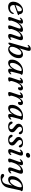

<svg xmlns="http://www.w3.org/2000/svg" viewBox="2562 -3320 1011 6174"><g transform="rotate(90 3067.0 -232.5)"><path d="M90 -206.5Q90 -206.5 108.5 -213.5Q127 -220.5 157.2 -231.8Q187.5 -243 222.2 -256.2Q257 -269.5 290.2 -282Q323.5 -294.5 348 -304L336.5 -288Q340.5 -300.5 342.5 -316Q344.5 -331.5 344.5 -352.5Q344.5 -386.5 330.2 -408Q316 -429.5 292 -429.5Q268.5 -429.5 243.5 -411.8Q218.5 -394 196.5 -362.5Q174.5 -331 159.5 -289Q144.5 -247 141 -198.5Q135.5 -125 163.5 -88Q191.5 -51 243 -51Q274 -51 302.8 -62.8Q331.5 -74.5 354.8 -97.2Q378 -120 391 -152Q398 -163 403.8 -166.8Q409.5 -170.5 416 -170.5Q424 -170.5 428.5 -163.8Q433 -157 429.5 -141.5Q422.5 -103 393.2 -68Q364 -33 315 -11.2Q266 10.5 198.5 10.5Q141 10.5 103.2 -11.2Q65.5 -33 48.5 -73.2Q31.5 -113.5 35 -169.5Q39 -230 62.8 -283.5Q86.5 -337 125.2 -378.5Q164 -420 212.5 -444Q261 -468 314.5 -468Q353.5 -468 380.2 -452.5Q407 -437 421 -411Q435 -385 437 -353Q438 -345.5 441.5 -340.5Q445 -335.5 451.5 -335.5Q458.5 -336 462 -332.8Q465.5 -329.5 465.5 -323.5Q465.5 -316 459 -309.2Q452.5 -302.5 433.5 -296Q413.5 -289 381 -277.2Q348.5 -265.5 310.2 -251.8Q272 -238 234 -224.2Q196 -210.5 164.2 -199Q132.5 -187.5 113.2 -180.5Q94 -173.5 94 -173.5Z M807.5 -86 884.5 -306Q901.5 -355 896.2 -375.5Q891 -396 868 -396Q841 -396 804.5 -372Q768 -348 732 -299.8Q696 -251.5 670 -178.5Q659 -147.5 652.8 -128.5Q646.5 -109.5 644 -98.5Q641.5 -87.5 641.5 -80Q641.5 -67 645.8 -58Q650 -49 650 -36.5Q650 -15 627 -2.2Q604 10.5 565.5 10.5Q534 10.5 527.5 -13Q521 -36.5 539 -86L625 -327.5Q639 -367 635.5 -382.8Q632 -398.5 618 -398.5Q610 -398.5 600.5 -393.2Q591 -388 577.5 -374.5Q569.5 -367.5 564 -365.5Q558.5 -363.5 553.5 -365.5Q548 -368.5 548 -376Q548 -383.5 554 -395Q572 -428 606 -447.8Q640 -467.5 681 -467.5Q708.5 -467.5 724.2 -455.2Q740 -443 740 -419Q740 -404.5 734.2 -385.8Q728.5 -367 718 -341Q707.5 -315 692.5 -278.2Q677.5 -241.5 658.5 -191L656.5 -212Q695 -308 745 -363.8Q795 -419.5 845.2 -443.5Q895.5 -467.5 934.5 -467.5Q971 -467.5 989 -452.5Q1007 -437.5 1005.5 -406.5Q1005 -393 999.8 -376Q994.5 -359 985 -335Q975.5 -311 961.5 -276.2Q947.5 -241.5 929.5 -191L924.5 -212Q953.5 -283.5 988.8 -332.8Q1024 -382 1061.8 -411.5Q1099.5 -441 1135.5 -454.2Q1171.5 -467.5 1201 -467.5Q1239.5 -467.5 1256.2 -449.5Q1273 -431.5 1271.8 -398.8Q1270.5 -366 1254.5 -320.5L1187.5 -129.5Q1173.5 -90.5 1177.8 -74.5Q1182 -58.5 1195 -58.5Q1203.5 -58.5 1212.8 -63.8Q1222 -69 1235.5 -82Q1244 -89.5 1249.5 -91.5Q1255 -93.5 1259.5 -91.5Q1265.5 -88.5 1265.2 -80.8Q1265 -73 1259 -62Q1241.5 -29 1208 -9.2Q1174.5 10.5 1133.5 10.5Q1102.5 10.5 1087 -3.5Q1071.5 -17.5 1070.8 -44.5Q1070 -71.5 1083 -109.5L1151.5 -306Q1169 -355 1163 -375.5Q1157 -396 1134.5 -396Q1108 -396 1071.8 -371.8Q1035.5 -347.5 1000 -299.2Q964.5 -251 938.5 -178.5Q927.5 -147.5 921.2 -128.5Q915 -109.5 912.5 -98.5Q910 -87.5 910 -80Q910 -67 914.2 -58Q918.5 -49 918.5 -36Q918.5 -15 895.5 -2.2Q872.5 10.5 834 10.5Q813 10.5 803.2 0.2Q793.5 -10 794.8 -31.5Q796 -53 807.5 -86Z M1503 -578Q1514.5 -618 1510.8 -633.5Q1507 -649 1493.5 -649Q1485.5 -649 1476 -644Q1466.5 -639 1453 -626Q1445 -618.5 1439.5 -616.5Q1434 -614.5 1429 -616.5Q1423.5 -619.5 1423.5 -627.2Q1423.5 -635 1429.5 -646Q1441.5 -668 1460.5 -684.2Q1479.5 -700.5 1503.5 -709.5Q1527.5 -718.5 1554 -718.5Q1599.5 -718.5 1611.2 -687.5Q1623 -656.5 1606 -598L1508 -260.5L1489 -260Q1506 -306 1532 -344.2Q1558 -382.5 1590.5 -409.8Q1623 -437 1659 -452Q1695 -467 1732 -467Q1769 -467 1795.2 -451.2Q1821.5 -435.5 1835.5 -405.2Q1849.5 -375 1849.5 -332Q1849 -263 1824 -201.2Q1799 -139.5 1757.8 -91.8Q1716.5 -44 1666.2 -16.8Q1616 10.5 1565 10.5Q1510 10.5 1474.5 -18.8Q1439 -48 1442 -104.5L1464 -94L1409 -19.5Q1397.5 -6.5 1388.2 -1.5Q1379 3.5 1370 3.5Q1360.5 3.5 1354.8 -2.2Q1349 -8 1349 -20.8Q1349 -33.5 1354.5 -55.5ZM1682 -415Q1656 -414.5 1628.5 -395Q1601 -375.5 1575.5 -343.2Q1550 -311 1529.5 -271Q1509 -231 1497 -189.2Q1485 -147.5 1484.5 -110Q1484 -70 1503.8 -51.2Q1523.5 -32.5 1551 -32.5Q1576 -32.5 1602.8 -49.5Q1629.5 -66.5 1654.5 -95.8Q1679.5 -125 1699.8 -163.5Q1720 -202 1731.8 -245Q1743.5 -288 1743.5 -331.5Q1744 -362 1736 -380.5Q1728 -399 1714 -407.2Q1700 -415.5 1682 -415Z M2292.5 -129.5Q2282.5 -88.5 2286 -73.2Q2289.5 -58 2301 -58Q2310 -58 2319 -63.2Q2328 -68.5 2341.5 -81.5Q2349.5 -89 2355 -91Q2360.5 -93 2365.5 -90.5Q2371 -87.5 2371 -80Q2371 -72.5 2365 -61Q2347 -28.5 2313.8 -9Q2280.5 10.5 2245.5 10.5Q2216.5 10.5 2202.2 -4Q2188 -18.5 2188 -46Q2188 -57.5 2190 -71.5Q2192 -85.5 2197 -106.2Q2202 -127 2211 -157.8Q2220 -188.5 2234 -233.5L2243.5 -217Q2216 -144.5 2177.2 -93.5Q2138.5 -42.5 2093.2 -16Q2048 10.5 2000.5 10.5Q1948 10.5 1919 -24.8Q1890 -60 1897.5 -137Q1902.5 -187 1923 -235.2Q1943.5 -283.5 1977.5 -325.5Q2011.5 -367.5 2055.5 -399.5Q2099.5 -431.5 2151.5 -449.5Q2203.5 -467.5 2260 -467.5Q2302.5 -467.5 2330.5 -461.2Q2358.5 -455 2372.2 -444.8Q2386 -434.5 2385 -421Q2384 -410.5 2377.8 -404.5Q2371.5 -398.5 2364.8 -392.2Q2358 -386 2355.5 -375.5ZM2003 -141Q1998 -89.5 2011.2 -68.2Q2024.5 -47 2049.5 -47Q2072 -47 2097.8 -65Q2123.5 -83 2149.2 -114.8Q2175 -146.5 2197.5 -188.2Q2220 -230 2236.8 -278.2Q2253.5 -326.5 2261.5 -377Q2265.5 -403 2257.8 -414.5Q2250 -426 2232.5 -426Q2201 -426 2170 -410.2Q2139 -394.5 2110.8 -366.2Q2082.5 -338 2059.5 -301.5Q2036.5 -265 2021.8 -224Q2007 -183 2003 -141Z M2484 -365.5Q2478 -368.5 2478.2 -376Q2478.5 -383.5 2484.5 -395Q2496.5 -417 2515.8 -433.2Q2535 -449.5 2559.2 -458.5Q2583.5 -467.5 2609.5 -467.5Q2635 -467.5 2649.2 -455Q2663.5 -442.5 2663.5 -418.5Q2663.5 -397.5 2654.8 -370Q2646 -342.5 2634.2 -312.5Q2622.5 -282.5 2613 -255.2Q2603.5 -228 2602 -208L2594 -209Q2610 -268 2634.5 -315.8Q2659 -363.5 2688.5 -397.2Q2718 -431 2749.5 -449.2Q2781 -467.5 2812 -467.5Q2849.5 -467.5 2868.5 -446.2Q2887.5 -425 2887 -390.5Q2886 -364 2876.5 -345.2Q2867 -326.5 2852.2 -316.5Q2837.5 -306.5 2820 -306.5Q2801 -306.5 2792 -315.5Q2783 -324.5 2783 -336Q2783 -347 2786.2 -356.8Q2789.5 -366.5 2789.5 -377.5Q2789.5 -390 2783.8 -397.5Q2778 -405 2765 -405Q2743.5 -405 2715.2 -378.8Q2687 -352.5 2658.2 -301.2Q2629.5 -250 2605 -174Q2593.5 -139.5 2588.2 -118.8Q2583 -98 2583 -81.5Q2583 -69.5 2587.8 -62.8Q2592.5 -56 2597.5 -49.8Q2602.5 -43.5 2602.5 -32Q2602.5 -20.5 2591.8 -10.5Q2581 -0.5 2560.5 5Q2540 10.5 2509.5 10.5Q2486.5 10.5 2475.5 0.2Q2464.5 -10 2465 -31.2Q2465.5 -52.5 2476.5 -84.5L2556.5 -327Q2570 -366.5 2566 -382.5Q2562 -398.5 2548.5 -398.5Q2540.5 -398.5 2531 -393.2Q2521.5 -388 2508 -374.5Q2500 -367.5 2494.5 -365.5Q2489 -363.5 2484 -365.5Z M2956.5 -365.5Q2950.5 -368.5 2950.8 -376Q2951 -383.5 2957 -395Q2969 -417 2988.2 -433.2Q3007.5 -449.5 3031.8 -458.5Q3056 -467.5 3082 -467.5Q3107.5 -467.5 3121.8 -455Q3136 -442.5 3136 -418.5Q3136 -397.5 3127.2 -370Q3118.5 -342.5 3106.8 -312.5Q3095 -282.5 3085.5 -255.2Q3076 -228 3074.5 -208L3066.5 -209Q3082.5 -268 3107 -315.8Q3131.5 -363.5 3161 -397.2Q3190.5 -431 3222 -449.2Q3253.5 -467.5 3284.5 -467.5Q3322 -467.5 3341 -446.2Q3360 -425 3359.5 -390.5Q3358.5 -364 3349 -345.2Q3339.5 -326.5 3324.8 -316.5Q3310 -306.5 3292.5 -306.5Q3273.5 -306.5 3264.5 -315.5Q3255.5 -324.5 3255.5 -336Q3255.5 -347 3258.8 -356.8Q3262 -366.5 3262 -377.5Q3262 -390 3256.2 -397.5Q3250.5 -405 3237.5 -405Q3216 -405 3187.8 -378.8Q3159.5 -352.5 3130.8 -301.2Q3102 -250 3077.5 -174Q3066 -139.5 3060.8 -118.8Q3055.5 -98 3055.5 -81.5Q3055.5 -69.5 3060.2 -62.8Q3065 -56 3070 -49.8Q3075 -43.5 3075 -32Q3075 -20.5 3064.2 -10.5Q3053.5 -0.5 3033 5Q3012.5 10.5 2982 10.5Q2959 10.5 2948 0.2Q2937 -10 2937.5 -31.2Q2938 -52.5 2949 -84.5L3029 -327Q3042.5 -366.5 3038.5 -382.5Q3034.5 -398.5 3021 -398.5Q3013 -398.5 3003.5 -393.2Q2994 -388 2980.5 -374.5Q2972.5 -367.5 2967 -365.5Q2961.5 -363.5 2956.5 -365.5Z M3747 -129.5Q3737 -88.5 3740.5 -73.2Q3744 -58 3755.5 -58Q3764.5 -58 3773.5 -63.2Q3782.5 -68.5 3796 -81.5Q3804 -89 3809.5 -91Q3815 -93 3820 -90.5Q3825.5 -87.5 3825.5 -80Q3825.5 -72.5 3819.5 -61Q3801.5 -28.5 3768.2 -9Q3735 10.5 3700 10.5Q3671 10.5 3656.8 -4Q3642.5 -18.5 3642.5 -46Q3642.5 -57.5 3644.5 -71.5Q3646.5 -85.5 3651.5 -106.2Q3656.5 -127 3665.5 -157.8Q3674.5 -188.5 3688.5 -233.5L3698 -217Q3670.5 -144.5 3631.8 -93.5Q3593 -42.5 3547.8 -16Q3502.5 10.5 3455 10.5Q3402.5 10.5 3373.5 -24.8Q3344.5 -60 3352 -137Q3357 -187 3377.5 -235.2Q3398 -283.5 3432 -325.5Q3466 -367.5 3510 -399.5Q3554 -431.5 3606 -449.5Q3658 -467.5 3714.5 -467.5Q3757 -467.5 3785 -461.2Q3813 -455 3826.8 -444.8Q3840.5 -434.5 3839.5 -421Q3838.5 -410.5 3832.2 -404.5Q3826 -398.5 3819.2 -392.2Q3812.5 -386 3810 -375.5ZM3457.5 -141Q3452.5 -89.5 3465.8 -68.2Q3479 -47 3504 -47Q3526.5 -47 3552.2 -65Q3578 -83 3603.8 -114.8Q3629.5 -146.5 3652 -188.2Q3674.5 -230 3691.2 -278.2Q3708 -326.5 3716 -377Q3720 -403 3712.2 -414.5Q3704.5 -426 3687 -426Q3655.5 -426 3624.5 -410.2Q3593.5 -394.5 3565.2 -366.2Q3537 -338 3514 -301.5Q3491 -265 3476.2 -224Q3461.5 -183 3457.5 -141Z M4059.5 -27Q4092.5 -27 4113.2 -44.2Q4134 -61.5 4134 -88.5Q4134 -103.5 4127.5 -117.8Q4121 -132 4103.8 -149.2Q4086.5 -166.5 4053 -191.5Q4017 -218.5 3996 -239.2Q3975 -260 3966.5 -280.8Q3958 -301.5 3958 -327Q3958 -365.5 3981.2 -397.2Q4004.5 -429 4047.5 -448.5Q4090.5 -468 4151 -468Q4198.5 -468 4230.8 -455Q4263 -442 4279.8 -420.8Q4296.5 -399.5 4296.5 -374Q4296.5 -354.5 4287.5 -343.5Q4278.5 -332.5 4263 -332.5Q4248.5 -332.5 4237.5 -342Q4226.5 -351.5 4215.5 -375Q4202.5 -403.5 4183.5 -418.2Q4164.5 -433 4138 -433Q4100.5 -433 4078.2 -413.2Q4056 -393.5 4056 -363.5Q4056 -348 4062.5 -333Q4069 -318 4086.2 -299.8Q4103.5 -281.5 4136.5 -255Q4175 -225.5 4196 -203.8Q4217 -182 4225 -162.2Q4233 -142.5 4233 -118.5Q4233 -81 4210 -52Q4187 -23 4145 -6.2Q4103 10.5 4045.5 10.5Q3994.5 10.5 3959.5 -4.2Q3924.5 -19 3906.2 -42.8Q3888 -66.5 3888 -92Q3888.5 -110.5 3897.2 -121.5Q3906 -132.5 3920.5 -132.5Q3936.5 -132.5 3948.5 -122.2Q3960.5 -112 3971.5 -89Q3989 -55 4011 -41Q4033 -27 4059.5 -27Z M4484 -27Q4517 -27 4537.8 -44.2Q4558.5 -61.5 4558.5 -88.5Q4558.5 -103.5 4552 -117.8Q4545.5 -132 4528.2 -149.2Q4511 -166.5 4477.5 -191.5Q4441.5 -218.5 4420.5 -239.2Q4399.5 -260 4391 -280.8Q4382.5 -301.5 4382.5 -327Q4382.5 -365.5 4405.8 -397.2Q4429 -429 4472 -448.5Q4515 -468 4575.5 -468Q4623 -468 4655.2 -455Q4687.5 -442 4704.2 -420.8Q4721 -399.5 4721 -374Q4721 -354.5 4712 -343.5Q4703 -332.5 4687.5 -332.5Q4673 -332.5 4662 -342Q4651 -351.5 4640 -375Q4627 -403.5 4608 -418.2Q4589 -433 4562.5 -433Q4525 -433 4502.8 -413.2Q4480.5 -393.5 4480.5 -363.5Q4480.5 -348 4487 -333Q4493.5 -318 4510.8 -299.8Q4528 -281.5 4561 -255Q4599.5 -225.5 4620.5 -203.8Q4641.5 -182 4649.5 -162.2Q4657.5 -142.5 4657.5 -118.5Q4657.5 -81 4634.5 -52Q4611.5 -23 4569.5 -6.2Q4527.5 10.5 4470 10.5Q4419 10.5 4384 -4.2Q4349 -19 4330.8 -42.8Q4312.5 -66.5 4312.5 -92Q4313 -110.5 4321.8 -121.5Q4330.5 -132.5 4345 -132.5Q4361 -132.5 4373 -122.2Q4385 -112 4396 -89Q4413.5 -55 4435.5 -41Q4457.5 -27 4484 -27Z M4890.5 -130Q4876.5 -90.5 4880.2 -74.8Q4884 -59 4897.5 -59Q4906 -59 4915.2 -64.2Q4924.5 -69.5 4938 -82.5Q4946 -90 4951.5 -92Q4957 -94 4962 -91.5Q4968 -88.5 4967.8 -81Q4967.5 -73.5 4961.5 -62Q4943.5 -29 4910 -9.5Q4876.5 10 4836 10Q4805 10 4789.2 -4Q4773.5 -18 4773 -45Q4772.5 -72 4786.5 -110.5L4867 -327Q4881.5 -366.5 4877.8 -382.5Q4874 -398.5 4860 -398.5Q4852.5 -398.5 4842.8 -393.2Q4833 -388 4819.5 -374.5Q4811.5 -367.5 4806 -365.5Q4800.5 -363.5 4795.5 -365.5Q4790 -368.5 4790 -376Q4790 -383.5 4796 -395Q4814 -428 4847.2 -447.8Q4880.5 -467.5 4920.5 -467.5Q4949.5 -467.5 4965.2 -453.5Q4981 -439.5 4982.8 -412Q4984.5 -384.5 4969.5 -344ZM4957.5 -562.5Q4925.5 -562.5 4908.5 -580Q4891.5 -597.5 4894.5 -622.5Q4896.5 -642 4909 -658.8Q4921.5 -675.5 4941.8 -685.5Q4962 -695.5 4988 -695.5Q5021.5 -695.5 5037 -678Q5052.5 -660.5 5049.5 -635Q5047.5 -615 5035 -598.5Q5022.5 -582 5002.5 -572.2Q4982.5 -562.5 4957.5 -562.5Z M5106 -365.5Q5100.5 -368.5 5100.5 -376.2Q5100.5 -384 5106.5 -395Q5125 -428 5158.8 -447.8Q5192.5 -467.5 5233.5 -467.5Q5261 -467.5 5276.8 -455.2Q5292.5 -443 5292.5 -419Q5292.5 -404.5 5286.8 -385.8Q5281 -367 5270.5 -341Q5260 -315 5244.8 -278.2Q5229.5 -241.5 5211 -191L5209 -212Q5238 -284 5274 -333Q5310 -382 5348.5 -411.8Q5387 -441.5 5423.8 -454.5Q5460.5 -467.5 5490.5 -467.5Q5532.5 -467.5 5550 -449.8Q5567.5 -432 5565.8 -399Q5564 -366 5548 -320.5L5481 -129.5Q5467 -90 5470.8 -74.2Q5474.5 -58.5 5487.5 -58.5Q5496 -58.5 5505.2 -63.8Q5514.5 -69 5528 -82Q5536.5 -89.5 5541.8 -91.5Q5547 -93.5 5552 -91.5Q5558 -88.5 5557.8 -80.8Q5557.5 -73 5552 -62Q5534 -29 5500.5 -9.2Q5467 10.5 5426 10.5Q5395.5 10.5 5379.8 -3.5Q5364 -17.5 5363.2 -44.5Q5362.5 -71.5 5376 -109.5L5444.5 -306Q5462.5 -356 5456.8 -376Q5451 -396 5424 -396Q5403.5 -396 5376.8 -382.5Q5350 -369 5321.8 -342Q5293.5 -315 5267.8 -274Q5242 -233 5222.5 -178.5Q5211.5 -147.5 5205.2 -128.5Q5199 -109.5 5196.5 -98.5Q5194 -87.5 5194 -80Q5194 -67 5198.2 -58Q5202.5 -49 5202.5 -36.5Q5202.5 -15 5179.5 -2.2Q5156.5 10.5 5118 10.5Q5086.5 10.5 5080 -13Q5073.5 -36.5 5091.5 -86L5177.5 -327Q5191.5 -366.5 5188 -382.5Q5184.5 -398.5 5170.5 -398.5Q5162.5 -398.5 5153 -393.2Q5143.5 -388 5130 -374.5Q5122 -367.5 5116.5 -365.5Q5111 -363.5 5106 -365.5Z M6018.5 -1.5Q6000.5 84 5954.8 140.5Q5909 197 5841.2 224.8Q5773.5 252.5 5688 252.5Q5629 252.5 5600 234Q5571 215.5 5571 186.5Q5571 166.5 5584.8 152.5Q5598.5 138.5 5622 138.5Q5640.5 138.5 5656.5 148.2Q5672.5 158 5687.8 171Q5703 184 5718.8 193.5Q5734.5 203 5752 203Q5785 203 5815 188.5Q5845 174 5868.2 141.5Q5891.5 109 5904 55L5968 -211L5984 -200.5Q5958 -134 5921.2 -86.5Q5884.5 -39 5840.5 -14.2Q5796.5 10.5 5748 10.5Q5713.5 10.5 5688.8 -4.8Q5664 -20 5651.8 -51.2Q5639.5 -82.5 5643.5 -131.5Q5647.5 -183 5667.2 -232Q5687 -281 5720.2 -323.8Q5753.5 -366.5 5797.8 -399Q5842 -431.5 5894.8 -449.8Q5947.5 -468 6006 -468Q6047.5 -468 6075 -462.2Q6102.5 -456.5 6115.8 -446.5Q6129 -436.5 6127.5 -424.5Q6126.5 -413 6120.8 -407.5Q6115 -402 6108.8 -396.2Q6102.5 -390.5 6100 -379ZM5750 -141.5Q5747 -106.5 5753.2 -86.2Q5759.5 -66 5771.8 -57.5Q5784 -49 5799.5 -49Q5825 -49 5852 -69Q5879 -89 5904.2 -122.8Q5929.5 -156.5 5950.8 -198.8Q5972 -241 5985.5 -286.8Q5999 -332.5 6002 -375Q6005 -402 5997.8 -414Q5990.5 -426 5973 -426Q5943.5 -426 5913 -410.5Q5882.5 -395 5854.5 -367.2Q5826.5 -339.5 5804 -303.2Q5781.5 -267 5767.2 -225.8Q5753 -184.5 5750 -141.5Z"/></g></svg>

Font: Fraunces
Style: Italic
Weight: 400
Italic angle: -16°
Version: Version 1.000;[b76b70a41]